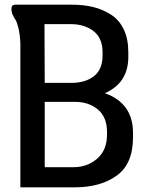

<svg xmlns="http://www.w3.org/2000/svg" viewBox="-20 -800 642 820"><path d="M428 -402Q548 -359 548 -233V-213Q548 -100 478.5 -50Q409 0 300 0H67V-616Q65 -655 58.5 -681Q52 -707 45.5 -716.5Q39 -726 34 -737Q29 -748 29 -761Q29 -768 30.5 -772.5Q32 -777 37.5 -778.5Q43 -780 44 -780Q45 -780 53 -780H286Q337 -780 378 -770Q419 -760 454 -737.5Q489 -715 508.5 -674.5Q528 -634 528 -577V-557Q528 -446 428 -402ZM282 -697H170L171 -446H285Q344 -446 381 -474.5Q418 -503 418 -563V-577Q418 -638 379 -667.5Q340 -697 282 -697ZM437 -224V-236Q437 -300 398 -332.5Q359 -365 300 -365H171V-86H295Q353 -86 395 -122.5Q437 -159 437 -224Z"/></svg>

Font: Coupeur_Texte
Style: Regular
Weight: 400
Designer: Léa Rolland
Version: Version 1.000;PS 001.000;hotconv 1.0.88;makeotf.lib2.5.64775